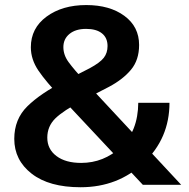

<svg xmlns="http://www.w3.org/2000/svg" viewBox="-20 -746 762 775"><path d="M37.6 -185.5Q37.6 -99.6 107.9 -44.9Q178.2 9.8 305.2 9.8Q456.5 9.8 560.3 -88.9Q664.1 -187.5 664.1 -331.1H538.1Q537.1 -216.3 468 -152.3Q398.9 -88.4 307.6 -88.4Q244.6 -88.4 207.8 -116.2Q170.9 -144 170.9 -190.4Q170.9 -235.8 202.9 -267.6Q234.9 -299.3 314 -340.8L419.9 -395.5Q476.1 -425.3 508.8 -464.6Q541.5 -503.9 541.5 -564.5Q541.5 -638.2 482.2 -681.9Q422.9 -725.6 328.1 -725.6Q231.4 -725.6 168 -679Q104.5 -632.3 104.5 -555.2Q104.5 -506.3 135 -461.2Q165.5 -416 229 -349.6L556.6 0H711.4L326.2 -413.6Q278.3 -465.8 257.1 -494.9Q235.8 -523.9 235.8 -555.7Q235.8 -588.9 260.5 -609.1Q285.2 -629.4 327.6 -629.4Q369.1 -629.4 391.6 -611.3Q414.1 -593.3 414.1 -560.1Q414.1 -532.2 398.9 -512.7Q383.8 -493.2 342.3 -470.7L239.3 -418Q143.6 -369.1 90.6 -317.1Q37.6 -265.1 37.6 -185.5Z"/></svg>

Font: Roboto Flex
Style: wght 600 wdth 140 opsz 13.0 GRAD 0.00 slnt 0.00 XTRA 468 XOPQ 96 YOPQ 79 YTLC 514 YTUC 712 YTAS 750 YTDE -203.00 YTFI 738
Weight: 600
Width: 8
Designer: Berlow after Robertson
Foundry: Google
Version: Version 3.100